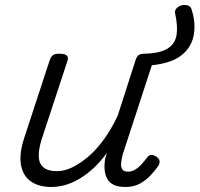

<svg xmlns="http://www.w3.org/2000/svg" viewBox="-20 -729 795 765"><path d="M185 16Q134 16 102.5 -6.5Q71 -29 63.5 -72.5Q56 -116 76 -178L178 -489Q184 -505 192 -510Q200 -515 216 -515Q239 -515 246.5 -507.5Q254 -500 248 -484L145 -171Q133 -131 134.5 -103.5Q136 -76 154 -61.5Q172 -47 207 -47Q236 -47 266.5 -61.5Q297 -76 329.5 -103Q362 -130 392.5 -171.5Q423 -213 449 -268L520 -489Q525 -505 533 -510Q541 -515 557 -515Q619 -517 648.5 -536Q678 -555 683.5 -590Q689 -625 678 -674Q675 -687 683.5 -696Q692 -705 704.5 -708Q717 -711 729 -707Q741 -703 744 -689Q761 -635 751.5 -587Q742 -539 702 -508Q662 -477 585 -469L469 -114Q464 -94 462.5 -78.5Q461 -63 467.5 -54Q474 -45 490 -45Q504 -45 518 -53Q532 -61 544 -74.5Q556 -88 565 -100Q570 -108 579 -111Q588 -114 601 -106Q614 -98 615.5 -89Q617 -80 612 -70Q600 -52 581 -31.5Q562 -11 537.5 2.5Q513 16 481 16Q452 16 434.5 8Q417 0 408 -15.5Q399 -31 397 -51.5Q395 -72 399 -97L406 -120Q380 -84 351.5 -58Q323 -32 294.5 -15.5Q266 1 238.5 8.5Q211 16 185 16Z"/></svg>

Font: Playwrite CO Light
Style: Regular
Weight: 300
Version: Version 1.002